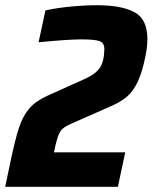

<svg xmlns="http://www.w3.org/2000/svg" viewBox="-28 -716 585 736"><path d="M156 -350 296 -413Q337 -431 354 -455Q371 -479 372 -527Q372 -552 353.5 -558.5Q335 -565 284 -565Q232 -565 120 -554L146 -676Q185 -685 240.5 -690.5Q296 -696 344 -696Q437 -696 487 -669.5Q537 -643 537 -567Q537 -535 529 -498Q517 -438 499.5 -401.5Q482 -365 457.5 -344.5Q433 -324 395 -308L241 -240Q214 -228 204 -213.5Q194 -199 184 -156L179 -132H452L424 0H-8L11 -91Q30 -182 45 -227Q60 -272 84.5 -300.5Q109 -329 156 -350Z"/></svg>

Font: Saira Semi Condensed
Style: Bold Italic
Weight: 700
Width: 4
Italic angle: -12°
Designer: Hector Gatti with collaboration of the Omnibus-Type team
Foundry: Omnibus-Type
Version: Version 1.001; ttfautohint (v1.8)